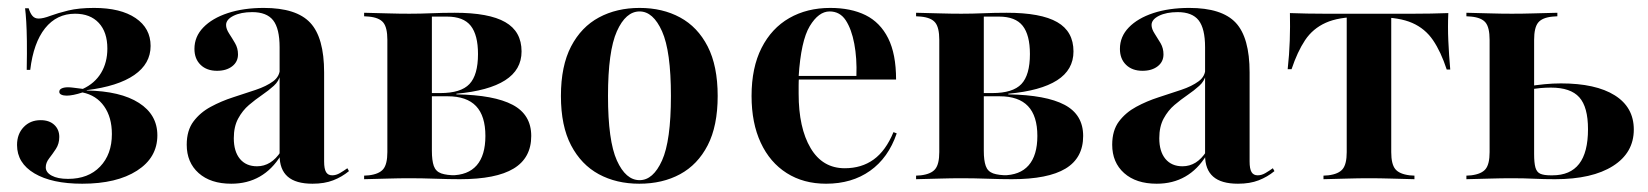

<svg xmlns="http://www.w3.org/2000/svg" viewBox="-20 -448 4121 480"><path d="M185.5 11.3Q109.7 11.3 66.1 -14.5Q22.6 -40.3 22.6 -85.5Q22.6 -112.9 39.1 -130.2Q55.6 -147.6 81.5 -147.6Q103.2 -147.6 115.7 -135.9Q128.2 -124.2 128.2 -105.6Q128.2 -88.7 119.8 -75.8Q111.3 -62.9 102.8 -52Q94.4 -41.1 94.4 -29.8Q94.4 -16.9 109.3 -8.9Q124.2 -0.8 150 -0.8Q200.8 -0.8 230.2 -31.5Q259.7 -62.1 259.7 -112.9Q259.7 -154.8 240.3 -182.3Q221 -209.7 186.3 -216.9Q174.2 -212.9 164.1 -210.9Q154 -208.9 146.8 -208.9Q138.7 -208.9 133.5 -211.3Q128.2 -213.7 128.2 -218.5Q128.2 -224.2 134.3 -227Q140.3 -229.8 150 -229.8Q156.5 -229.8 164.9 -228.6Q173.4 -227.4 187.1 -225.8Q216.9 -239.5 232.7 -265.7Q248.4 -291.9 248.4 -326.6Q248.4 -367.7 227 -390.7Q205.6 -413.7 167.7 -413.7Q121.8 -413.7 92.7 -377.4Q63.7 -341.1 55.6 -273.4H46.8Q47.6 -316.9 47.2 -345.6Q46.8 -374.2 45.6 -394Q44.4 -413.7 42.7 -427.4H51.6Q55.6 -414.5 61.3 -408.1Q66.9 -401.6 76.6 -401.6Q87.9 -401.6 106 -408.5Q124.2 -415.3 150.8 -421.8Q177.4 -428.2 215.3 -428.2Q281.5 -428.2 319 -402.8Q356.5 -377.4 356.5 -333.1Q356.5 -288.7 315.7 -260.5Q275 -232.3 196.8 -222.6V-221.8Q281.5 -220.2 327.4 -190.7Q373.4 -161.3 373.4 -109.7Q373.4 -54 322.6 -21.4Q271.8 11.3 185.5 11.3Z M679 -208.1V-329.8Q679 -376.6 662.9 -397.2Q646.8 -417.7 610.5 -417.7Q582.3 -417.7 563.7 -408.5Q545.2 -399.2 545.2 -385.5Q545.2 -375.8 552.8 -364.1Q560.5 -352.4 567.7 -339.9Q575 -327.4 575 -312.1Q575 -293.5 560.5 -282.3Q546 -271 522.6 -271Q496.8 -271 481.5 -285.9Q466.1 -300.8 466.1 -325.8Q466.1 -356.5 488.3 -379.4Q510.5 -402.4 549.6 -415.3Q588.7 -428.2 639.5 -428.2Q721 -428.2 755.6 -391.1Q790.3 -354 790.3 -266.9V-208.1ZM558.1 11.3Q506.5 11.3 476.6 -15.3Q446.8 -41.9 446.8 -86.3Q446.8 -121.8 463.7 -144.4Q480.6 -166.9 506.9 -181Q533.1 -195.2 562.9 -204.8Q592.7 -214.5 619.4 -223.4Q646 -232.3 662.9 -244.8Q679.8 -257.3 679.8 -277.4L680.6 -260.5Q677.4 -245.2 664.5 -233.5Q651.6 -221.8 635.1 -210.5Q618.5 -199.2 602.4 -185.5Q586.3 -171.8 575.4 -151.6Q564.5 -131.5 564.5 -102.4Q564.5 -69.4 579.8 -50.8Q595.2 -32.3 622.6 -32.3Q640.3 -32.3 655.2 -41.5Q670.2 -50.8 682.3 -69.4V-59.7Q660.5 -24.2 629.4 -6.5Q598.4 11.3 558.1 11.3ZM790.3 -44.4Q790.3 -25.8 795.2 -17.7Q800 -9.7 810.5 -9.7Q820.2 -9.7 829.8 -15.3Q839.5 -21 848.4 -27.4L852.4 -20.2Q834.7 -5.6 812.9 2.8Q791.1 11.3 761.3 11.3Q719.4 11.3 699.2 -6.5Q679 -24.2 679 -59.7V-208.1H790.3Z M1004 -2.4Q977.4 -2.4 951.6 -1.6Q925.8 -0.8 890.3 0V-8.9L902.4 -9.7Q928.2 -12.9 938.3 -25.4Q948.4 -37.9 948.4 -67.7V-348.4Q948.4 -379 938.3 -391.5Q928.2 -404 902.4 -406.5L890.3 -407.3V-416.1Q925.8 -415.3 951.6 -414.5Q977.4 -413.7 1004 -413.7H1003.2Q1031.5 -413.7 1058.9 -414.9Q1086.3 -416.1 1116.9 -416.1Q1202.4 -416.1 1243.1 -392.7Q1283.9 -369.4 1283.9 -319.4Q1283.9 -273.4 1242.7 -247.2Q1201.6 -221 1121 -213.7V-212.1Q1215.3 -210.5 1261.7 -185.9Q1308.1 -161.3 1308.1 -108.1Q1308.1 -53.2 1264.1 -26.6Q1220.2 0 1129.8 0Q1102.4 0 1068.5 -1.2Q1034.7 -2.4 1004.8 -2.4ZM1059.7 -71Q1059.7 -46.8 1064.5 -33.1Q1069.4 -19.4 1083.1 -14.5Q1096.8 -9.7 1121 -9.7H1107.3Q1150 -9.7 1171.8 -34.7Q1193.5 -59.7 1193.5 -108.1Q1193.5 -158.1 1170.2 -182.7Q1146.8 -207.3 1099.2 -207.3H1035.5V-215.3H1080.6Q1132.3 -215.3 1153.6 -237.9Q1175 -260.5 1175 -312.9Q1175 -360.5 1156.9 -383.5Q1138.7 -406.5 1097.6 -406.5H1057.3L1059.7 -408.1Z M1578.2 11.3Q1521 11.3 1477 -12.5Q1433.1 -36.3 1407.7 -84.7Q1382.3 -133.1 1382.3 -208.1Q1382.3 -283.1 1407.7 -331.9Q1433.1 -380.6 1477.4 -404.4Q1521.8 -428.2 1579 -428.2Q1636.3 -428.2 1680.2 -404.4Q1724.2 -380.6 1749.2 -331.9Q1774.2 -283.1 1774.2 -208.1Q1774.2 -133.1 1749.2 -84.7Q1724.2 -36.3 1680.2 -12.5Q1636.3 11.3 1578.2 11.3ZM1579 2.4Q1612.9 2.4 1635.1 -46.8Q1657.3 -96 1657.3 -208.1Q1657.3 -320.2 1635.1 -369.8Q1612.9 -419.4 1579 -419.4Q1544.4 -419.4 1522.2 -369.8Q1500 -320.2 1500 -208.1Q1500 -96 1522.2 -46.8Q1544.4 2.4 1579 2.4Z M2045.2 11.3Q1988.7 11.3 1946.8 -15.3Q1904.8 -41.9 1881.9 -91.1Q1858.9 -140.3 1858.9 -208.1Q1858.9 -279 1883.9 -328.2Q1908.9 -377.4 1953.2 -402.8Q1997.6 -428.2 2055.6 -428.2Q2107.3 -428.2 2144 -410.1Q2180.6 -391.9 2200.4 -352.4Q2220.2 -312.9 2220.2 -249.2H1938.7L1937.9 -258.1H2121Q2122.6 -302.4 2115.7 -338.7Q2108.9 -375 2094.4 -397.2Q2079.8 -419.4 2054 -419.4Q2026.6 -419.4 2004.4 -382.7Q1982.3 -346 1976.6 -256.5L1977.4 -254.8Q1976.6 -245.2 1976.6 -234.7Q1976.6 -224.2 1976.6 -213.7Q1976.6 -128.2 2006.5 -77.8Q2036.3 -27.4 2091.9 -27.4Q2133.9 -27.4 2164.1 -49.2Q2194.4 -71 2213.7 -117.7L2221.8 -114.5Q2200.8 -53.2 2155.2 -21Q2109.7 11.3 2045.2 11.3Z M2383.9 -2.4Q2357.3 -2.4 2331.5 -1.6Q2305.6 -0.8 2270.2 0V-8.9L2282.3 -9.7Q2308.1 -12.9 2318.1 -25.4Q2328.2 -37.9 2328.2 -67.7V-348.4Q2328.2 -379 2318.1 -391.5Q2308.1 -404 2282.3 -406.5L2270.2 -407.3V-416.1Q2305.6 -415.3 2331.5 -414.5Q2357.3 -413.7 2383.9 -413.7H2383.1Q2411.3 -413.7 2438.7 -414.9Q2466.1 -416.1 2496.8 -416.1Q2582.3 -416.1 2623 -392.7Q2663.7 -369.4 2663.7 -319.4Q2663.7 -273.4 2622.6 -247.2Q2581.5 -221 2500.8 -213.7V-212.1Q2595.2 -210.5 2641.5 -185.9Q2687.9 -161.3 2687.9 -108.1Q2687.9 -53.2 2644 -26.6Q2600 0 2509.7 0Q2482.3 0 2448.4 -1.2Q2414.5 -2.4 2384.7 -2.4ZM2439.5 -71Q2439.5 -46.8 2444.4 -33.1Q2449.2 -19.4 2462.9 -14.5Q2476.6 -9.7 2500.8 -9.7H2487.1Q2529.8 -9.7 2551.6 -34.7Q2573.4 -59.7 2573.4 -108.1Q2573.4 -158.1 2550 -182.7Q2526.6 -207.3 2479 -207.3H2415.3V-215.3H2460.5Q2512.1 -215.3 2533.5 -237.9Q2554.8 -260.5 2554.8 -312.9Q2554.8 -360.5 2536.7 -383.5Q2518.5 -406.5 2477.4 -406.5H2437.1L2439.5 -408.1Z M2992.7 -208.1V-329.8Q2992.7 -376.6 2976.6 -397.2Q2960.5 -417.7 2924.2 -417.7Q2896 -417.7 2877.4 -408.5Q2858.9 -399.2 2858.9 -385.5Q2858.9 -375.8 2866.5 -364.1Q2874.2 -352.4 2881.5 -339.9Q2888.7 -327.4 2888.7 -312.1Q2888.7 -293.5 2874.2 -282.3Q2859.7 -271 2836.3 -271Q2810.5 -271 2795.2 -285.9Q2779.8 -300.8 2779.8 -325.8Q2779.8 -356.5 2802 -379.4Q2824.2 -402.4 2863.3 -415.3Q2902.4 -428.2 2953.2 -428.2Q3034.7 -428.2 3069.4 -391.1Q3104 -354 3104 -266.9V-208.1ZM2871.8 11.3Q2820.2 11.3 2790.3 -15.3Q2760.5 -41.9 2760.5 -86.3Q2760.5 -121.8 2777.4 -144.4Q2794.4 -166.9 2820.6 -181Q2846.8 -195.2 2876.6 -204.8Q2906.5 -214.5 2933.1 -223.4Q2959.7 -232.3 2976.6 -244.8Q2993.5 -257.3 2993.5 -277.4L2994.4 -260.5Q2991.1 -245.2 2978.2 -233.5Q2965.3 -221.8 2948.8 -210.5Q2932.3 -199.2 2916.1 -185.5Q2900 -171.8 2889.1 -151.6Q2878.2 -131.5 2878.2 -102.4Q2878.2 -69.4 2893.5 -50.8Q2908.9 -32.3 2936.3 -32.3Q2954 -32.3 2969 -41.5Q2983.9 -50.8 2996 -69.4V-59.7Q2974.2 -24.2 2943.1 -6.5Q2912.1 11.3 2871.8 11.3ZM3104 -44.4Q3104 -25.8 3108.9 -17.7Q3113.7 -9.7 3124.2 -9.7Q3133.9 -9.7 3143.5 -15.3Q3153.2 -21 3162.1 -27.4L3166.1 -20.2Q3148.4 -5.6 3126.6 2.8Q3104.8 11.3 3075 11.3Q3033.1 11.3 3012.9 -6.5Q2992.7 -24.2 2992.7 -59.7V-208.1H3104Z M3402.4 -2.4Q3375.8 -2.4 3350 -1.6Q3324.2 -0.8 3288.7 0V-8.9L3300.8 -9.7Q3326.6 -12.9 3336.7 -25.4Q3346.8 -37.9 3346.8 -67.7V-208.1H3458.1V-67.7Q3458.1 -37.9 3468.1 -25.4Q3478.2 -12.9 3504 -9.7L3516.1 -8.9V0Q3481.5 -0.8 3455.6 -1.6Q3429.8 -2.4 3402.4 -2.4ZM3379.8 -405.6Q3326.6 -405.6 3294.4 -391.1Q3262.1 -376.6 3242.7 -347.6Q3223.4 -318.5 3208.9 -275H3199.2Q3203.2 -311.3 3204.4 -346.4Q3205.6 -381.5 3204.8 -415.3Q3225.8 -414.5 3248 -414.1Q3270.2 -413.7 3291.1 -413.7H3379.8H3425.8H3513.7Q3534.7 -413.7 3557.3 -414.1Q3579.8 -414.5 3600.8 -415.3Q3599.2 -381.5 3600.8 -346Q3602.4 -310.5 3605.6 -274.2H3596.8Q3582.3 -318.5 3562.5 -347.6Q3542.7 -376.6 3510.5 -390.7Q3478.2 -404.8 3425.8 -404.8ZM3346.8 -208.1V-408.1H3458.1V-208.1Z M3704 -208.1V-348.4Q3704 -379 3694 -391.5Q3683.9 -404 3658.1 -406.5L3646 -407.3V-416.1Q3681.5 -415.3 3707.3 -414.5Q3733.1 -413.7 3759.7 -413.7Q3787.1 -413.7 3812.9 -414.5Q3838.7 -415.3 3873.4 -416.1V-407.3L3861.3 -406.5Q3835.5 -404 3825.4 -391.5Q3815.3 -379 3815.3 -348.4V-208.1ZM3759.7 -2.4Q3733.1 -2.4 3707.3 -1.6Q3681.5 -0.8 3646 0V-8.9L3658.1 -9.7Q3683.9 -12.9 3694 -25.4Q3704 -37.9 3704 -67.7V-208.1H3815.3V-62.9Q3815.3 -41.1 3818.5 -29.4Q3821.8 -17.7 3830.6 -13.7Q3839.5 -9.7 3856.5 -9.7H3861.3Q3905.6 -9.7 3927.8 -38.3Q3950 -66.9 3950 -125Q3950 -180.6 3928.2 -204.8Q3906.5 -229 3857.3 -229Q3844.4 -229 3830.6 -227.8Q3816.9 -226.6 3796 -222.6V-231.5Q3821 -235.5 3841.5 -237.5Q3862.1 -239.5 3882.3 -239.5Q3969.4 -239.5 4016.9 -209.7Q4064.5 -179.8 4064.5 -124.2Q4064.5 -66.1 4012.5 -33.1Q3960.5 0 3867.7 0Q3838.7 0 3814.5 -1.2Q3790.3 -2.4 3759.7 -2.4Z"/></svg>

Font: Playfair 144pt SemiCondensed
Style: Bold
Weight: 700
Width: 4
Designer: Claus Eggers Sørensen
Foundry: Claus Eggers Sørensen
Version: Version 2.203